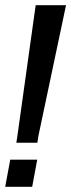

<svg xmlns="http://www.w3.org/2000/svg" viewBox="-31 -720 274 740"><path d="M32 -170 36 -196 106.5 -700H223.5L117 -196L113 -170ZM-11 0 8.5 -104.5H112.5L93 0Z"/></svg>

Font: Cabin
Style: Italic
Weight: 400
Width: 4
Italic angle: -10°
Designer: Pablo Impallari
Foundry: Pablo Impallari. http://www.impallari.com Igino Marini. http://www.ikern.com
Version: Version 3.001